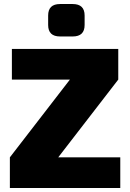

<svg xmlns="http://www.w3.org/2000/svg" viewBox="-20 -933 645 953"><path d="M341 -752H278Q219 -752 219 -809V-856Q219 -913 278 -913H341Q400 -913 400 -856V-809Q400 -752 341 -752ZM577 -152V0H29V-152L327 -538H39V-690H567V-538L269 -152Z"/></svg>

Font: Exo 2.0 Black
Style: Regular
Weight: 900
Designer: Natanael Gama
Version: Version 1.001;PS 001.001;hotconv 1.0.70;makeotf.lib2.5.58329